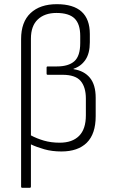

<svg xmlns="http://www.w3.org/2000/svg" viewBox="-20 -714 539 919"><path d="M87 185Q81 185 81 179V-527Q81 -609 126.5 -651.5Q172 -694 252 -694Q410 -694 410 -551V-512Q410 -458 388.5 -427Q367 -396 332 -385V-383Q383 -375 410.5 -341.5Q438 -308 438 -246V-158Q438 -73 395.5 -31Q353 11 274 11Q229 11 192 0.5Q155 -10 128 -23V179Q128 185 122 185ZM128 -529V-66Q156 -51 190 -41Q224 -31 266 -31Q326 -31 358.5 -63.5Q391 -96 391 -162V-242Q391 -297 366 -326.5Q341 -356 279 -356H208Q203 -356 203 -362V-390Q203 -396 208 -396H252Q308 -396 336 -421Q364 -446 364 -508V-542Q364 -599 337 -625.5Q310 -652 250 -652Q194 -652 161 -621Q128 -590 128 -529Z"/></svg>

Font: Sofia Sans Semi Condensed Light
Style: Regular
Weight: 300
Designer: Botio Nikoltchev, Ani Petrova
Foundry: lettersoup
Version: Version 4.100; ttfautohint (v1.8.4.7-5d5b)